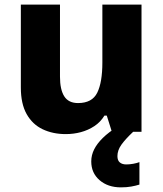

<svg xmlns="http://www.w3.org/2000/svg" viewBox="-20 -569 703 829"><path d="M591 -549V0H463L441 -70H431Q414 -42 387.5 -24.5Q361 -7 329.5 1.5Q298 10 264 10Q208 10 164 -11Q120 -32 95 -76.5Q70 -121 70 -191V-549H239V-238Q239 -182 257.5 -153Q276 -124 317 -124Q378 -124 400 -169Q422 -214 422 -299V-549ZM487 105Q487 124 497.5 132.5Q508 141 525 141Q540 141 556 138Q572 135 582 131V228Q566 233 546.5 236.5Q527 240 502 240Q446 240 410 209Q374 178 374 128Q374 101 386.5 76Q399 51 424 26.5Q449 2 486 -21L555 0Q521 32 504 56Q487 80 487 105Z"/></svg>

Font: Noto Sans Cham ExtraBold
Style: Regular
Weight: 800
Version: Version 2.002